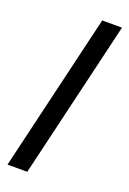

<svg xmlns="http://www.w3.org/2000/svg" viewBox="-133 -723 520 771"><g transform="rotate(20 127.0 -337.0)"><path d="M5 0 164.5 -674H249L89.5 0Z"/></g></svg>

Font: Anybody Condensed Medium
Style: Regular
Weight: 500
Width: 3
Designer: Tyler Finck
Foundry: Etcetera Type Company
Version: Version 1.010; ttfautohint (v1.8.3) -l 8 -r 50 -G 200 -x 14 